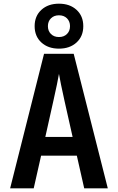

<svg xmlns="http://www.w3.org/2000/svg" viewBox="-20 -1022 640 1042"><path d="M35 0 219 -730H380L565 0H437L397 -177H203L163 0ZM226 -279H374L330 -475Q319 -524 311 -563.5Q303 -603 300 -621Q297 -603 289 -563.5Q281 -524 270 -476ZM300 -758Q241 -758 204.5 -791.5Q168 -825 168 -880Q168 -935 204.5 -968.5Q241 -1002 300 -1002Q359 -1002 395.5 -968.5Q432 -935 432 -880Q432 -825 395.5 -791.5Q359 -758 300 -758ZM300 -821Q327 -821 343.5 -837.5Q360 -854 360 -880Q360 -906 343.5 -922.5Q327 -939 300 -939Q273 -939 256.5 -922.5Q240 -906 240 -880Q240 -854 256.5 -837.5Q273 -821 300 -821Z"/></svg>

Font: JetBrains Mono NL
Style: Bold
Weight: 700
Monospace: yes
Designer: Philipp Nurullin, Konstantin Bulenkov
Foundry: JetBrains
Version: Version 2.305; ttfautohint (v1.8.4.7-5d5b)